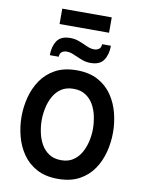

<svg xmlns="http://www.w3.org/2000/svg" viewBox="-114 -1171 949 1261"><g transform="rotate(10 361.0 -541.0)"><path d="M361.5 12Q277.5 12 219.2 -19.8Q161 -51.5 125 -104.2Q89 -157 72.5 -221Q56 -285 56 -350Q56 -415 72.5 -479Q89 -543 125 -595.8Q161 -648.5 219.2 -680.2Q277.5 -712 361.5 -712Q445.5 -712 503.8 -680.2Q562 -648.5 597.8 -595.8Q633.5 -543 649.8 -479Q666 -415 666 -350Q666 -285 649.8 -221Q633.5 -157 597.8 -104.2Q562 -51.5 503.8 -19.8Q445.5 12 361.5 12ZM361.5 -112.5Q408.5 -112.5 441.2 -134.5Q474 -156.5 493.8 -192Q513.5 -227.5 522.8 -269Q532 -310.5 532 -350Q532 -392 523.2 -434.2Q514.5 -476.5 494.8 -511.2Q475 -546 442.2 -567.2Q409.5 -588.5 361.5 -588.5Q313 -588.5 280.2 -566.5Q247.5 -544.5 227.8 -508.8Q208 -473 199.2 -431.2Q190.5 -389.5 190.5 -350Q190.5 -308.5 199.5 -266.5Q208.5 -224.5 228.2 -189.8Q248 -155 280.8 -133.8Q313.5 -112.5 361.5 -112.5ZM440.5 -775Q412.5 -775 389 -783.2Q365.5 -791.5 345 -801Q327 -809 310.2 -815.2Q293.5 -821.5 275.5 -821.5Q257 -821.5 243 -812Q229 -802.5 228.5 -779H169Q169 -837.5 194.5 -875.5Q220 -913.5 282.5 -913.5Q311 -913.5 334.2 -905.5Q357.5 -897.5 378 -888Q395.5 -879.5 412.8 -873.2Q430 -867 447.5 -867Q466.5 -867 480.2 -876.5Q494 -886 494.5 -909.5H553.5Q553.5 -852 528.2 -813.5Q503 -775 440.5 -775ZM196.5 -991.5V-1094H526.5V-991.5Z"/></g></svg>

Font: Overpass
Style: Bold
Weight: 700
Designer: Delve Withrington, Dave Bailey, Thomas Jockin
Foundry: Delve Fonts LLC
Version: Version 4.000; ttfautohint (v1.8.3)